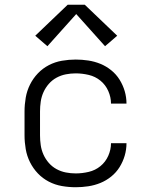

<svg xmlns="http://www.w3.org/2000/svg" viewBox="-20 -778 640 806"><path d="M298 8Q269 8 240 3Q211 -2 185 -15.5Q159 -29 139 -50Q119 -71 106 -97Q93 -123 88 -152Q83 -181 83 -210V-310Q83 -339 88 -368Q93 -397 106 -423Q119 -449 139 -470Q159 -491 185 -504.5Q211 -518 240 -523Q269 -528 298 -528Q324 -528 350.5 -524Q377 -520 401.5 -510Q426 -500 447 -483Q468 -466 482 -443.5Q496 -421 503.5 -395.5Q511 -370 511 -343Q511 -343 511 -343Q511 -343 511 -343H446Q446 -343 446 -343Q446 -343 446 -343Q446 -370 434.5 -396Q423 -422 401.5 -439.5Q380 -457 352.5 -463.5Q325 -470 298 -470Q277 -470 256.5 -466Q236 -462 217.5 -452Q199 -442 185 -426Q171 -410 162.5 -391Q154 -372 151 -351.5Q148 -331 148 -310V-210Q148 -189 151 -168.5Q154 -148 162.5 -129Q171 -110 185 -94Q199 -78 217.5 -68Q236 -58 256.5 -54Q277 -50 298 -50Q325 -50 352.5 -56.5Q380 -63 401.5 -80.5Q423 -98 434.5 -124Q446 -150 446 -177Q446 -177 446 -177Q446 -177 446 -177H511Q511 -177 511 -177Q511 -177 511 -177Q511 -150 503.5 -124.5Q496 -99 482 -76.5Q468 -54 447 -37Q426 -20 401.5 -10Q377 0 350.5 4Q324 8 298 8ZM179 -584 128 -628 264 -758H336L472 -628L421 -584L300 -719Z"/></svg>

Font: Iosevka SS04 Light Extended
Style: Regular
Weight: 300
Width: 7
Monospace: yes
Designer: Belleve Invis
Foundry: Belleve Invis
Version: Version 19.0.0; ttfautohint (v1.8.4)